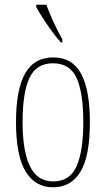

<svg xmlns="http://www.w3.org/2000/svg" viewBox="-20 -786 450 816"><path d="M205 10Q130 10 89 -57Q48 -124 48 -267Q48 -405 86.5 -473.5Q125 -542 207 -542Q287 -542 324.5 -473Q362 -404 362 -267Q362 -122 322 -56Q282 10 205 10ZM206 -15Q277 -15 305.5 -79.5Q334 -144 334 -267Q334 -392 305.5 -454.5Q277 -517 205 -517Q134 -517 105 -454.5Q76 -392 76 -267Q76 -143 107.5 -79Q139 -15 206 -15ZM238 -606Q222 -624 201 -652.5Q180 -681 161.5 -710Q143 -739 134 -756V-766H177Q189 -732 208.5 -690Q228 -648 245 -619V-606Z"/></svg>

Font: Noto Serif Tamil ExtraCondensed Thin
Style: Italic
Weight: 100
Width: 2
Italic angle: -12°
Designer: Indian Type Foundry, Tom Grace, and the Monotype Design Team
Foundry: Monotype Imaging Inc.
Version: Version 2.003; ttfautohint (v1.8.4.7-5d5b)